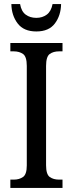

<svg xmlns="http://www.w3.org/2000/svg" viewBox="-20 -926 358 946"><path d="M31 0V-41H48Q75 -41 93.5 -54Q112 -67 112 -111V-601Q112 -647 93.5 -660Q75 -673 48 -673H31V-714H288V-673H271Q243 -673 225 -660Q207 -647 207 -601V-112Q207 -67 225 -54Q243 -41 271 -41H288V0ZM159 -771Q97 -771 67 -810.5Q37 -850 36 -906H79Q85 -870 106.5 -854Q128 -838 159 -838Q189 -838 210.5 -854Q232 -870 239 -906H281Q280 -850 250.5 -810.5Q221 -771 159 -771Z"/></svg>

Font: Noto Serif Condensed
Style: Regular
Weight: 400
Width: 3
Designer: Monotype Design Team
Foundry: Monotype Imaging Inc.
Version: Version 2.013; ttfautohint (v1.8.4.7-5d5b)